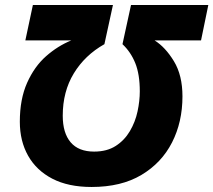

<svg xmlns="http://www.w3.org/2000/svg" viewBox="-20 -734 850 765"><path d="M345 11Q252 11 188.5 -22Q125 -55 92 -113.5Q59 -172 59 -249Q59 -339 88 -404Q117 -469 163.5 -510Q210 -551 264 -573H81L111 -714H430L396 -558Q318 -514 274 -441.5Q230 -369 230 -273Q230 -204 261.5 -167Q293 -130 355 -130Q406 -130 441 -152.5Q476 -175 497.5 -211.5Q519 -248 528 -290Q537 -332 537 -370Q537 -438 519 -482.5Q501 -527 468 -558L502 -714H810L781 -573H596Q639 -546 673 -490Q707 -434 707 -350Q707 -248 665.5 -166.5Q624 -85 543.5 -37Q463 11 345 11Z"/></svg>

Font: Noto Sans ExtraBold
Style: Italic
Weight: 800
Italic angle: -12°
Designer: Monotype Design Team
Foundry: Monotype Imaging Inc.
Version: Version 2.013; ttfautohint (v1.8.4.7-5d5b)